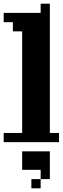

<svg xmlns="http://www.w3.org/2000/svg" viewBox="-20 -770 340 1040"><path d="M100.1 -600.1H49.8V-649.9H0V-700.2H200.2V-750H250V-49.8H299.8V0H0V-49.8H100.1ZM200.2 200.2V149.9H100.1V49.8H250V200.2ZM149.9 250V200.2H200.2V250Z"/></svg>

Font: Redaction 50
Style: Bold
Weight: 700
Designer: Jeremy Mickel / Forest Young
Foundry: MCKL
Version: Version 2.001;hotconv 1.0.113;makeotfexe 2.5.65598 DEVELOPME